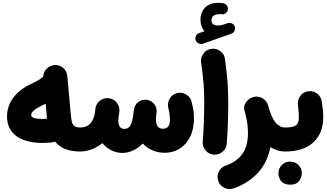

<svg xmlns="http://www.w3.org/2000/svg" viewBox="-20 -992 2274 1335"><path d="M28.8 -182.1C28.8 -77.6 102.1 2 277.8 2C293 2 320.3 0.5 341.8 -2C349.1 -2.9 356 -4.9 362.3 -7.8C397.5 35.2 452.6 61.5 536.6 61.5H537.1C560.1 61.5 580.1 53.2 596.2 37.1C612.3 20.5 620.1 1 620.1 -22C620.1 -44.9 612.3 -64.9 596.2 -81.1C580.1 -97.2 560.1 -105.5 537.1 -105.5H536.6C514.6 -105.5 499.5 -110.8 490.7 -121.1C481.9 -131.3 476.1 -154.3 472.7 -190.9L448.2 -463.4C445.8 -486.3 436.5 -504.9 419.9 -519C403.3 -533.2 385.3 -540 366.2 -540C363.3 -540 360.4 -540 357.4 -539.6C336.4 -537.6 318.4 -528.8 304.2 -513.7C289.6 -498.5 281.7 -480.5 280.8 -460C274.4 -452.6 263.7 -444.8 248 -435.5C231.9 -426.3 216.3 -418 200.2 -410.6C86.9 -358.4 28.8 -276.4 28.8 -182.1ZM196.8 -192.9C196.8 -212.9 221.7 -234.4 271.5 -258.3C280.3 -262.7 289.1 -266.6 297.4 -271L306.6 -166.5C295.4 -165.5 285.6 -165 277.8 -165C215.3 -165 196.8 -176.8 196.8 -192.9Z M453.6 -22C453.6 1 461.9 20.5 478 37.1C494.6 53.2 514.2 61.5 537.1 61.5C594.2 61.5 647.5 39.1 691.9 3.4C726.6 44.9 774.9 71.3 831.5 71.3C882.3 71.3 931.6 47.4 972.7 5.9C1011.2 46.9 1064 70.3 1125 70.3C1243.7 70.3 1328.6 -24.4 1328.6 -166C1328.6 -206.1 1327.1 -221.7 1313 -281.7C1307.6 -303.7 1296.9 -320.3 1280.3 -331.1C1263.2 -341.8 1247.1 -347.2 1231.9 -347.2C1225.6 -347.2 1219.2 -346.2 1212.9 -344.7C1190.9 -339.4 1174.3 -328.6 1163.6 -312C1152.8 -294.9 1147.5 -278.8 1147.5 -263.7C1147.5 -257.3 1148.4 -251 1149.9 -244.6C1157.2 -212.9 1161.6 -184.6 1161.6 -155.3C1161.6 -116.7 1142.6 -96.7 1113.8 -96.7C1074.7 -96.7 1064.5 -125.5 1064.5 -165C1064.5 -171.4 1064.9 -178.2 1065.4 -185.5C1066.9 -193.4 1067.9 -201.2 1068.4 -208.5C1068.8 -212.9 1069.3 -216.8 1069.3 -220.7C1069.3 -237.3 1063.5 -253.4 1051.3 -269.5C1039.1 -285.2 1022.5 -294.4 1001.5 -297.9C999 -298.3 997.1 -298.3 994.6 -298.3C994.1 -298.8 993.7 -298.8 993.2 -298.8H990.2C972.7 -298.8 956.5 -293.5 942.4 -282.7L941.9 -282.2C941.4 -282.2 941.4 -282.2 940.9 -281.7C923.8 -268.6 914.1 -252 911.1 -231C909.2 -217.8 907.7 -206.5 907.2 -196.3C901.9 -157.2 894 -130.9 884.3 -116.7C874 -102.5 861.3 -95.7 845.2 -95.7C816.9 -95.7 802.7 -115.2 802.7 -154.3C802.7 -162.1 803.7 -174.8 809.6 -213.4C810.1 -217.8 810.5 -222.7 810.5 -227.1C810.5 -244.1 804.2 -261.2 792 -278.3C779.3 -295.4 761.7 -305.2 738.8 -308.6C734.4 -309.1 729.5 -309.6 725.1 -309.6C707.5 -309.6 690.4 -303.2 673.8 -291C657.2 -278.3 647 -260.7 643.6 -237.8C641.6 -222.7 640.1 -210.4 638.7 -200.7C626.5 -137.2 592.8 -105.5 537.1 -105.5C514.2 -105.5 494.6 -97.2 478 -81.1C461.9 -64.9 453.6 -44.9 453.6 -22Z M1340.8 -712.4C1348.1 -692.4 1367.2 -686 1378.4 -686C1382.8 -686 1386.7 -686.5 1390.6 -688L1588.9 -757.8C1606.4 -763.2 1614.3 -780.8 1614.3 -793.9C1614.3 -796.9 1613.8 -799.8 1613.3 -803.2C1608.9 -824.7 1588.9 -833 1575.7 -833C1571.8 -833 1567.9 -832.5 1563.5 -831.1C1543 -823.7 1528.8 -819.3 1520.5 -817.4C1512.2 -815.4 1503.9 -814.5 1496.1 -814.5C1465.3 -814.5 1450.2 -826.7 1450.2 -850.6C1450.2 -876 1467.8 -894 1509.3 -894C1513.7 -894 1518.1 -893.6 1522.5 -893.1C1524.4 -892.6 1526.4 -892.6 1527.8 -892.6C1544.9 -892.6 1562.5 -907.7 1564.9 -927.7V-931.6C1564.9 -947.8 1551.8 -966.3 1530.3 -969.7C1520.5 -971.2 1509.8 -972.2 1498 -972.2C1458 -972.2 1427.2 -961.4 1406.2 -939.5C1384.8 -917.5 1374 -889.6 1374 -856C1374 -822.8 1383.3 -795.9 1402.3 -774.9L1365.2 -762.2C1345.2 -755.9 1338.4 -735.8 1338.4 -724.6C1338.4 -720.2 1339.4 -716.3 1340.8 -712.4ZM1378.4 -558.1C1396.5 -425.8 1399.9 -375 1399.9 -277.3C1399.9 -185.1 1396 -87.9 1389.6 -7.3C1389.2 -4.9 1389.2 -2 1389.2 0.5C1389.2 20 1396.5 38.1 1410.6 55.2C1424.8 71.8 1442.9 81.1 1465.8 83C1468.3 83.5 1471.2 83.5 1473.6 83.5C1493.7 83.5 1511.7 76.2 1528.8 62C1545.4 47.9 1554.7 29.3 1556.6 6.3C1563 -73.7 1566.9 -172.4 1566.9 -268.6C1566.9 -379.9 1562.5 -446.8 1544.4 -580.6C1541.5 -603.5 1531.7 -621.1 1514.6 -634.3C1497.6 -647 1480 -653.3 1461.9 -653.3C1458 -653.3 1454.1 -652.8 1450.2 -652.3C1427.2 -649.4 1409.7 -639.6 1397 -622.6C1383.8 -605.5 1377.4 -587.9 1377.4 -569.8C1377.4 -565.9 1377.9 -562 1378.4 -558.1Z M1681.6 -217.3C1682.1 -215.8 1682.6 -214.8 1683.1 -213.4C1697.3 -159.2 1704.1 -110.8 1704.1 -68.4C1704.1 -4.9 1690.4 44.9 1663.1 81.1C1635.7 116.7 1598.1 143.1 1549.8 159.2C1531.2 165.5 1517.1 176.3 1507.3 191.4C1497.6 206.5 1492.7 221.2 1492.7 235.4C1492.7 244.1 1494.1 253.4 1497.1 263.7C1502.9 283.7 1514.2 298.3 1530.3 308.1C1546.4 317.9 1561 322.8 1574.7 322.8C1584 322.8 1593.8 321.3 1603.5 317.9C1667.5 296.4 1722.7 261.7 1769 214.4C1814.9 166.5 1845.2 105.5 1860.4 31.2C1891.6 50.3 1925.3 61.5 1960.4 61.5H1960.9C1983.9 61.5 2003.9 53.2 2020 37.1C2036.1 20.5 2043.9 1 2043.9 -22C2043.9 -44.9 2036.1 -64.9 2020 -81.1C2003.9 -97.2 1983.9 -105.5 1960.9 -105.5H1960.4C1937.5 -105.5 1916.5 -116.2 1897.5 -138.2C1878.4 -159.7 1860.8 -198.2 1845.2 -254.4L1844.2 -257.3C1840.3 -273.4 1831.5 -287.6 1817.9 -299.8C1803.7 -312 1787.1 -318.8 1768.1 -319.8C1766.1 -320.3 1764.2 -320.3 1762.2 -320.3C1755.9 -320.3 1750 -319.3 1744.1 -317.9C1729 -314.5 1715.8 -307.1 1704.6 -296.9C1681.6 -275.4 1677.2 -253.4 1677.2 -240.2C1677.2 -232.4 1678.7 -224.6 1681.6 -217.3Z M1877.4 -22C1877.4 1 1885.7 20.5 1901.9 37.1C1918.5 53.2 1938 61.5 1960.9 61.5C2047.4 61.5 2113.3 40.5 2159.2 -2.4C2204.6 -44.9 2227.5 -102.5 2227.5 -176.3C2227.5 -205.6 2224.1 -242.2 2217.3 -285.6C2213.9 -308.6 2203.6 -326.2 2187.5 -339.4C2170.9 -352.1 2153.3 -358.4 2135.3 -358.4C2131.3 -358.4 2127.4 -357.9 2123.5 -357.4C2100.6 -354.5 2083 -344.7 2070.3 -327.6C2057.1 -310.5 2050.8 -293 2050.8 -274.4C2050.8 -271 2050.8 -267.1 2051.3 -263.7C2055.7 -228 2058.1 -199.2 2058.1 -177.2C2058.1 -148.9 2051.3 -129.9 2037.1 -120.1C2022.9 -110.4 1997.6 -105.5 1960.9 -105.5C1938 -105.5 1918.5 -97.2 1901.9 -81.1C1885.7 -64.9 1877.4 -44.9 1877.4 -22ZM1916 210.9C1916 223.1 1918 234.9 1922.4 246.1C1931.6 270 1952.6 292 1997.1 292C2018.6 292 2035.2 287.6 2047.4 278.3C2070.8 260.3 2078.6 231.9 2078.6 210.9C2078.6 196.3 2074.2 182.1 2065.9 168.9C2052.7 147.9 2029.3 131.8 1995.6 131.8C1972.7 131.8 1953.6 140.1 1938.5 156.2C1923.3 172.4 1916 190.4 1916 210.9Z"/></svg>

Font: Mikhak Black
Style: Regular
Weight: 900
Designer: Amin Abedi
Version: Version 3.2